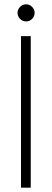

<svg xmlns="http://www.w3.org/2000/svg" viewBox="-20 -867 239 887"><path d="M77 0V-700H122V0ZM101 -768Q84 -768 72.5 -780Q61 -792 61 -808Q61 -823 72.5 -835Q84 -847 101 -847Q117 -847 128.5 -835Q140 -823 140 -808Q140 -792 128.5 -780Q117 -768 101 -768Z"/></svg>

Font: DM Sans ExtraLight
Style: Regular
Weight: 200
Designer: Colophon Foundry, Jonny Pinhorn
Foundry: Colophon Foundry
Version: Version 4.004; ttfautohint (v1.8.4.7-5d5b)